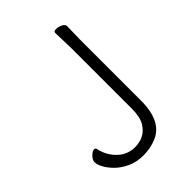

<svg xmlns="http://www.w3.org/2000/svg" viewBox="-211 -802 914 914"><g transform="rotate(-45 246.0 -345.0)"><path d="M384 -677 382 -588V-177Q382 -38 294 -2Q254 15 207 15Q160 15 124 -2Q88 -19 64.5 -43Q41 -67 29.5 -89.5Q18 -112 18 -126.5Q18 -141 33 -156.5Q48 -172 59 -172Q70 -172 71 -162Q82 -111 118.5 -76Q155 -41 205 -41Q273 -41 306 -96Q324 -127 324 -180V-589L321 -695Q321 -705 336.5 -705Q352 -705 368 -697.5Q384 -690 384 -677Z"/></g></svg>

Font: LXGW WenKai Lite Light
Style: Regular
Weight: 300
Designer: LXGW / Fontworks Inc.
Foundry: LXGW / Fontworks Inc.
Version: Version 1.511; March 25, 2025